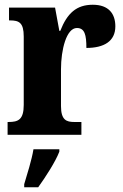

<svg xmlns="http://www.w3.org/2000/svg" viewBox="-20 -568 519 809"><path d="M12 0H323V-54H293C260 -54 237 -62 237 -121V-276C237 -359 260 -450 304 -450C337 -450 344 -421 344 -366C418 -366 466 -394 466 -457C466 -510 438 -548 371 -548C302 -548 263 -512 234 -438H230L212 -536H18V-482H22C60 -482 80 -473 80 -414V-126C80 -63 56 -54 16 -54H12ZM82 208V221H141C172 178 214 113 230 71V61H121C114 105 94 168 82 208Z"/></svg>

Font: Noto Serif Myanmar Condensed ExtraBold
Style: Regular
Weight: 800
Width: 3
Designer: Ben Mitchell and the Monotype Design Team
Foundry: Monotype Imaging Inc.
Version: Version 2.106